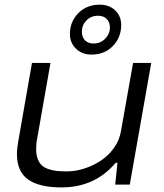

<svg xmlns="http://www.w3.org/2000/svg" viewBox="-20 -798 707 830"><path d="M375 -562Q335 -562 308.6 -587.4Q282.2 -612.8 282.2 -650.9Q282.2 -704.1 318.4 -741Q354.5 -777.8 411.1 -777.8Q452.6 -777.8 478.3 -752.9Q503.9 -728 503.9 -689.9Q503.9 -636.2 468 -599.1Q432.1 -562 375 -562ZM384.8 -609.9Q414.1 -609.9 434.6 -630.6Q455.1 -651.4 455.1 -679.2Q455.1 -702.1 441.4 -716.1Q427.7 -730 403.8 -730Q373.5 -730 353.8 -709.7Q334 -689.5 334 -661.1Q334 -637.7 347.4 -623.8Q360.8 -609.9 384.8 -609.9ZM246.1 12.2Q149.4 12.2 101.3 -22.2Q53.2 -56.6 53.2 -131.8Q53.2 -156.2 59.1 -188L118.2 -525.9H198.2L141.1 -201.2Q136.2 -178.7 136.2 -153.8Q136.2 -129.4 142.8 -111.6Q149.4 -93.8 160.4 -83.5Q171.4 -73.2 189.2 -67.1Q207 -61 225.3 -59.1Q243.7 -57.1 269 -57.1Q306.6 -57.1 345 -69.6Q383.3 -82 416.3 -103.8Q449.2 -125.5 472.9 -158.9Q496.6 -192.4 502.9 -231L555.2 -525.9H633.8L541 0H478L487.8 -94.2H480Q390.1 12.2 246.1 12.2Z"/></svg>

Font: Archivo Expanded Light
Style: Italic
Weight: 300
Width: 7
Italic angle: -10°
Designer: Hector Gatti
Foundry: Omnibus-Type
Version: Version 2.001